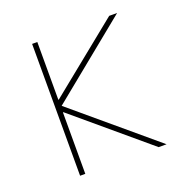

<svg xmlns="http://www.w3.org/2000/svg" viewBox="-99 -615 699 711"><g transform="rotate(-20 250.0 -260.0)"><path d="M122.1 -292 403.3 -519.5H434.6L124 -266.6L440.4 0H409.2L122.1 -242.2H120.1V0H99.6V-519.5H120.1V-292Z"/></g></svg>

Font: Mgen+ 1mn thin
Style: Regular
Weight: 100
Designer: [Source Han Sans]
Ryoko NISHIZUKA  (kana & ideographs); Paul D. Hunt (Latin, Greek & Cyrillic); Wenlong ZHANG  (bopomofo
Version: Version 1.059.20150602